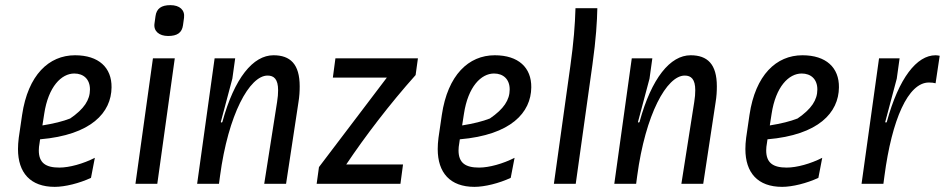

<svg xmlns="http://www.w3.org/2000/svg" viewBox="-20 -715 3682 747"><path d="M414 -375C415 -452 364 -500 272 -500C170 -500 89 -423 66 -268L53 -179C51 -163 50 -149 50 -135C50 -43 98 12 193 12C233 12 289 -2 334 -23L349 -101C304 -78 250 -63 211 -63C158 -63 131 -81 131 -130C131 -139 132 -148 134 -159L136 -173C335 -190 413 -277 414 -375ZM152 -272C168 -378 219 -429 269 -429C305 -429 330 -407 330 -367C330 -326 307 -291 253 -254C225 -243 189 -234 145 -227Z M592 0 660 -488H575L507 0ZM696 -646C700 -676 679 -695 643 -695C608 -695 589 -682 585 -652L581 -623C577 -594 599 -575 634 -575C670 -575 688 -588 692 -617Z M832 0 836 -30C868 -270 951 -421 1021 -421C1046 -421 1062 -407 1062 -364C1062 -351 1061 -336 1058 -318L1008 0H1093L1141 -316C1145 -340 1146 -360 1146 -379C1146 -466 1109 -500 1044 -500C965 -500 892 -412 845 -240L842 -238L839 -240L884 -409L895 -488H815L747 0Z M1548 -75H1327C1400 -184 1496 -310 1597 -423L1606 -488H1285L1275 -413H1485L1221 -65L1212 0H1538Z M2047 -375C2048 -452 1997 -500 1905 -500C1803 -500 1722 -423 1699 -268L1686 -179C1684 -163 1683 -149 1683 -135C1683 -43 1731 12 1826 12C1866 12 1922 -2 1967 -23L1982 -101C1937 -78 1883 -63 1844 -63C1791 -63 1764 -81 1764 -130C1764 -139 1765 -148 1767 -159L1769 -173C1968 -190 2046 -277 2047 -375ZM1785 -272C1801 -378 1852 -429 1902 -429C1938 -429 1963 -407 1963 -367C1963 -326 1940 -291 1886 -254C1858 -243 1822 -234 1778 -227Z M2135 0H2220L2285 -464C2299 -564 2303 -632 2304 -683H2219C2217 -616 2212 -552 2199 -458Z M2455 0 2459 -30C2491 -270 2574 -421 2644 -421C2669 -421 2685 -407 2685 -364C2685 -351 2684 -336 2681 -318L2631 0H2716L2764 -316C2768 -340 2769 -360 2769 -379C2769 -466 2732 -500 2667 -500C2588 -500 2515 -412 2468 -240L2465 -238L2462 -240L2507 -409L2518 -488H2438L2370 0Z M3244 -375C3245 -452 3194 -500 3102 -500C3000 -500 2919 -423 2896 -268L2883 -179C2881 -163 2880 -149 2880 -135C2880 -43 2928 12 3023 12C3063 12 3119 -2 3164 -23L3179 -101C3134 -78 3080 -63 3041 -63C2988 -63 2961 -81 2961 -130C2961 -139 2962 -148 2964 -159L2966 -173C3165 -190 3243 -277 3244 -375ZM2982 -272C2998 -378 3049 -429 3099 -429C3135 -429 3160 -407 3160 -367C3160 -326 3137 -291 3083 -254C3055 -243 3019 -234 2975 -227Z M3417 0 3421 -30C3450 -250 3513 -394 3594 -394C3605 -394 3612 -393 3620 -391L3636 -498C3632 -499 3624 -500 3620 -500C3547 -500 3477 -412 3430 -240L3427 -238L3424 -240L3469 -409L3480 -488H3400L3332 0Z"/></svg>

Font: Ropa Sans
Style: Italic
Weight: 400
Designer: Botio Nikoltchev
Foundry: Botjo Nikoltchev
Version: Version 1.002